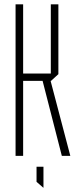

<svg xmlns="http://www.w3.org/2000/svg" viewBox="-20 -721 367 888"><path d="M266 0 177 -347H87V0H52V-701H87V-381H215V-701H250V-378L216 -347H214L305 -1V0ZM180 147 149 120V50H181V147Z"/></svg>

Font: Foldit Thin ExtraLight
Style: Regular
Weight: 250
Version: Version 1.003